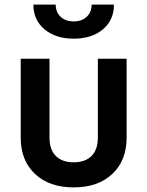

<svg xmlns="http://www.w3.org/2000/svg" viewBox="-20 -805 640 834"><path d="M300 9Q194 9 132 -49.5Q70 -108 70 -207V-550H195V-207Q195 -155 222.5 -127.5Q250 -100 300 -100Q350 -100 377.5 -127.5Q405 -155 405 -207V-550H530V-207Q530 -108 468 -49.5Q406 9 300 9ZM300 -637Q222 -637 173.5 -677.5Q125 -718 125 -785H222Q222 -752 243.5 -732Q265 -712 300 -712Q335 -712 356.5 -732Q378 -752 378 -785H475Q475 -718 427 -677.5Q379 -637 300 -637Z"/></svg>

Font: Tiny
Style: Bold
Weight: 700
Monospace: yes
Designer: Philipp Nurullin, Konstantin Bulenkov
Foundry: JetBrains
Version: Version 2.251; ttfautohint (v1.8.4.7-5d5b)